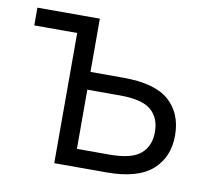

<svg xmlns="http://www.w3.org/2000/svg" viewBox="-62 -569 699 639"><g transform="rotate(10 287.5 -250.0)"><path d="M15 -500H226V-320H337Q444 -320 492 -277.5Q540 -235 540 -160Q540 -87 491 -43.5Q442 0 337 0H160V-440H15ZM226 -260V-60H337Q411 -60 441.5 -86.5Q472 -113 472 -160Q472 -208 441.5 -234Q411 -260 337 -260Z"/></g></svg>

Font: PT Root UI Web
Style: Regular
Weight: 400
Designer: Vitaly Kuzmin
Foundry: ParaType Ltd.
Version: Version 1.000W